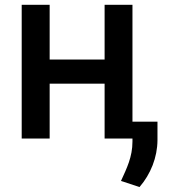

<svg xmlns="http://www.w3.org/2000/svg" viewBox="-20 -565 705 783"><path d="M182.5 -545.5H68.5V0H182.5V-223.7H406.6V0H520.2V12.1C520.2 75.3 496.8 121.4 473.4 172.9L549 197.8C594.5 145.2 621.8 76.7 622.2 6.7V-68.9H520.2V-545.5H406.6V-322.1H182.5Z"/></svg>

Font: Magic Ui Pro Semi Bold
Style: Regular
Weight: 600
Designer: Stefan Endress, Andreas Faust
Version: Version 1.000;FEAKit 1.0